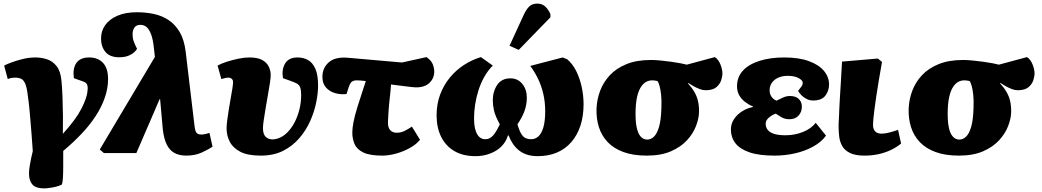

<svg xmlns="http://www.w3.org/2000/svg" viewBox="-20 -850 5783 1066"><path d="M227 196Q178 196 159.5 174Q141 152 141 114Q141 97 144.5 74Q148 51 153 28Q158 5 162 -11Q158 -67 155 -107.5Q152 -148 149 -181.5Q146 -215 143 -248Q140 -281 134 -322Q129 -365 120 -385.5Q111 -406 97.5 -412.5Q84 -419 62 -419Q55 -419 45 -417.5Q35 -416 23 -411L3 -486Q20 -495 48 -505Q76 -515 109 -523Q142 -531 176 -531Q211 -531 242 -520.5Q273 -510 294.5 -482.5Q316 -455 321 -404Q325 -365 327 -312Q329 -259 329.5 -205Q330 -151 329 -107Q366 -148 391.5 -182.5Q417 -217 432 -246.5Q447 -276 455 -299Q463 -322 465 -337.5Q467 -353 467 -359Q467 -376 461 -385Q455 -394 432 -401L390 -416Q383 -471 404.5 -501Q426 -531 475 -531Q524 -531 552 -501Q580 -471 580 -411Q580 -361 562.5 -309.5Q545 -258 512 -207Q479 -156 433 -107.5Q387 -59 331 -12Q331 -3 331 14Q331 31 331 47.5Q331 64 331 73Q331 108 329.5 135.5Q328 163 323 175Q300 186 270 191Q240 196 227 196Z M1014 14Q975 14 948 -1Q921 -16 905.5 -48Q890 -80 884 -131L869 -299H866L737 0H557L534 -20L840 -534L835 -578Q830 -630 819 -659Q808 -688 793.5 -700Q779 -712 760 -712Q736 -712 726 -696.5Q716 -681 716 -660Q716 -639 722 -622Q728 -605 735 -591L741 -579Q730 -560 705 -546Q680 -532 642 -532Q590 -532 565.5 -561.5Q541 -591 541 -636Q541 -678 564 -710.5Q587 -743 631.5 -762.5Q676 -782 741 -782Q789 -782 834 -772.5Q879 -763 916 -738.5Q953 -714 978 -671.5Q1003 -629 1011 -562L1060 -151Q1062 -135 1065 -124.5Q1068 -114 1076 -108.5Q1084 -103 1097 -103Q1107 -103 1119 -105.5Q1131 -108 1143 -112L1160 -36Q1139 -21 1101 -3.5Q1063 14 1014 14Z M1428 14Q1355 14 1314 -7.5Q1273 -29 1255.5 -63.5Q1238 -98 1238 -137Q1238 -155 1241.5 -182Q1245 -209 1250 -240Q1255 -271 1260.5 -302Q1266 -333 1270 -357.5Q1274 -382 1274 -394Q1274 -406 1266.5 -412.5Q1259 -419 1248 -419Q1240 -419 1229 -416.5Q1218 -414 1209 -411L1188 -486Q1210 -498 1240 -507.5Q1270 -517 1303 -524Q1336 -531 1364 -531Q1412 -531 1437.5 -516Q1463 -501 1473 -478.5Q1483 -456 1483 -433Q1483 -418 1478.5 -388.5Q1474 -359 1467.5 -323Q1461 -287 1455 -250.5Q1449 -214 1444.5 -184.5Q1440 -155 1440 -139Q1440 -105 1455 -90.5Q1470 -76 1494 -76Q1518 -77 1541 -89Q1564 -101 1584 -124Q1604 -147 1619 -177.5Q1634 -208 1643 -245Q1652 -282 1652 -323Q1652 -351 1646.5 -365Q1641 -379 1627.5 -386.5Q1614 -394 1590 -402L1551 -416Q1543 -464 1563 -497.5Q1583 -531 1632 -531Q1665 -531 1690.5 -516.5Q1716 -502 1731 -468Q1746 -434 1746 -374Q1746 -333 1735.5 -281Q1725 -229 1702 -177.5Q1679 -126 1641.5 -82.5Q1604 -39 1551.5 -12.5Q1499 14 1428 14Z M2102 14Q2032 14 1996 -4Q1960 -22 1948 -51.5Q1936 -81 1936 -113Q1936 -138 1942.5 -172Q1949 -206 1965.5 -259.5Q1982 -313 2011 -400Q1995 -402 1981.5 -403Q1968 -404 1958 -404Q1946 -404 1935.5 -398Q1925 -392 1916 -366L1904 -328Q1873 -324 1842 -332.5Q1811 -341 1790.5 -363.5Q1770 -386 1770 -423Q1770 -473 1806 -504.5Q1842 -536 1915 -529L2212 -503L2348 -533Q2375 -514 2383 -492.5Q2391 -471 2391 -453Q2391 -416 2365 -390.5Q2339 -365 2292 -365Q2280 -365 2258.5 -367.5Q2237 -370 2209.5 -373.5Q2182 -377 2151 -381Q2150 -365 2148.5 -349.5Q2147 -334 2145.5 -320Q2144 -306 2142.5 -292.5Q2141 -279 2140 -266.5Q2139 -254 2138 -242.5Q2137 -231 2136.5 -220.5Q2136 -210 2135.5 -201Q2135 -192 2134.5 -184Q2134 -176 2134 -168Q2134 -141 2147 -127Q2160 -113 2182 -113Q2206 -113 2226 -123Q2246 -133 2267 -147L2312 -74Q2292 -49 2256.5 -29Q2221 -9 2180 2.5Q2139 14 2102 14Z M2620 17Q2551 17 2503 -11Q2455 -39 2429.5 -90Q2404 -141 2404 -209Q2404 -272 2423.5 -324.5Q2443 -377 2477 -418.5Q2511 -460 2555.5 -489Q2600 -518 2650 -533L2716 -486Q2689 -459 2669 -423.5Q2649 -388 2636.5 -348.5Q2624 -309 2618 -269.5Q2612 -230 2612 -195Q2612 -153 2620 -127Q2628 -101 2642 -89Q2656 -77 2673 -77Q2687 -77 2697.5 -82Q2708 -87 2717.5 -97.5Q2727 -108 2736 -123.5Q2745 -139 2755 -160Q2730 -205 2723 -235.5Q2716 -266 2716 -292Q2716 -342 2740.5 -378.5Q2765 -415 2814 -415Q2855 -415 2880 -384Q2905 -353 2905 -308Q2905 -269 2892 -233.5Q2879 -198 2853 -160Q2864 -122 2875.5 -104.5Q2887 -87 2900.5 -82Q2914 -77 2929 -77Q2952 -77 2969.5 -93Q2987 -109 2997 -143.5Q3007 -178 3007 -233Q3007 -283 2996.5 -328.5Q2986 -374 2967 -413Q2948 -452 2924 -484L3104 -531L3129 -521Q3160 -495 3180 -454Q3200 -413 3210 -365.5Q3220 -318 3220 -271Q3220 -205 3202.5 -152Q3185 -99 3152 -61Q3119 -23 3072 -3Q3025 17 2965 17Q2931 17 2904.5 8Q2878 -1 2859 -17Q2840 -33 2826.5 -53.5Q2813 -74 2804 -98H2800Q2792 -71 2775 -49.5Q2758 -28 2734 -13.5Q2710 1 2681 9Q2652 17 2620 17ZM2860 -573 2809 -596 2888 -768Q2903 -800 2919.5 -815Q2936 -830 2964 -830Q2990 -830 3008 -813Q3026 -796 3036 -771V-754Z M3571 14Q3495 14 3441 -6Q3387 -26 3353.5 -61.5Q3320 -97 3305 -144.5Q3290 -192 3292 -247Q3294 -298 3312 -346Q3330 -394 3366 -432.5Q3402 -471 3458.5 -494Q3515 -517 3594 -517Q3618 -517 3648 -514Q3678 -511 3707 -507Q3736 -503 3759.5 -498.5Q3783 -494 3793 -491L3949 -533Q3969 -520 3980 -492Q3991 -464 3991 -441Q3991 -428 3984.5 -406Q3978 -384 3958 -366.5Q3938 -349 3897 -349Q3882 -349 3865 -355.5Q3848 -362 3831.5 -371Q3815 -380 3800 -390L3799 -388Q3821 -364 3835.5 -339Q3850 -314 3856 -286Q3862 -258 3861 -226Q3860 -191 3844 -149.5Q3828 -108 3794 -71Q3760 -34 3705 -10Q3650 14 3571 14ZM3573 -75Q3594 -75 3611 -91.5Q3628 -108 3639 -145.5Q3650 -183 3652 -247Q3654 -294 3650.5 -324.5Q3647 -355 3642 -372.5Q3637 -390 3631 -400Q3621 -402 3614.5 -403Q3608 -404 3601 -404Q3573 -404 3553 -385Q3533 -366 3522 -330.5Q3511 -295 3509 -243Q3507 -184 3514 -147Q3521 -110 3536.5 -92.5Q3552 -75 3573 -75Z M4280 14Q4194 14 4140.5 -4.5Q4087 -23 4062.5 -55.5Q4038 -88 4038 -131Q4038 -163 4055.5 -189Q4073 -215 4101 -232.5Q4129 -250 4161 -256V-258Q4138 -268 4117.5 -283.5Q4097 -299 4084.5 -320.5Q4072 -342 4072 -371Q4072 -422 4104.5 -457.5Q4137 -493 4196.5 -512Q4256 -531 4334 -531Q4416 -531 4471.5 -510.5Q4527 -490 4555 -456Q4583 -422 4583 -381Q4583 -346 4562.5 -319Q4542 -292 4494 -292Q4476 -292 4459.5 -300Q4443 -308 4430.5 -320.5Q4418 -333 4411 -345Q4425 -363 4431 -371.5Q4437 -380 4437 -390Q4437 -404 4414 -416.5Q4391 -429 4353 -429Q4325 -429 4302.5 -419.5Q4280 -410 4266.5 -392Q4253 -374 4253 -348Q4253 -328 4263.5 -313Q4274 -298 4291 -291Q4307 -299 4326.5 -308Q4346 -317 4365 -317Q4398 -317 4415 -300.5Q4432 -284 4432 -258Q4432 -228 4413.5 -208Q4395 -188 4363 -188Q4338 -188 4320 -198.5Q4302 -209 4287 -219Q4268 -213 4249.5 -197.5Q4231 -182 4231 -163Q4231 -144 4242 -129.5Q4253 -115 4277 -107Q4301 -99 4340 -99Q4393 -99 4438.5 -117.5Q4484 -136 4509 -168L4566 -97Q4540 -61 4494.5 -36Q4449 -11 4393.5 1.5Q4338 14 4280 14Z M4780 14Q4729 14 4699.5 -0.5Q4670 -15 4656.5 -38.5Q4643 -62 4639.5 -90.5Q4636 -119 4636 -147Q4636 -152 4636 -158Q4636 -164 4636.5 -171.5Q4637 -179 4637.5 -188.5Q4638 -198 4638.5 -210Q4639 -222 4639.5 -236Q4640 -250 4641 -267Q4642 -284 4643 -303.5Q4644 -323 4645.5 -345.5Q4647 -368 4648.5 -393.5Q4650 -419 4651.5 -447.5Q4653 -476 4655 -508L4854 -525L4877 -506Q4867 -451 4859 -402.5Q4851 -354 4845 -314Q4839 -274 4835 -242.5Q4831 -211 4829 -189.5Q4827 -168 4827 -156Q4827 -142 4832 -131Q4837 -120 4847.5 -114Q4858 -108 4876 -108Q4894 -108 4920.5 -115Q4947 -122 4966 -129L4983 -53Q4956 -31 4923.5 -16Q4891 -1 4855 6.5Q4819 14 4780 14Z M5304 14Q5228 14 5174 -6Q5120 -26 5086.5 -61.5Q5053 -97 5038 -144.5Q5023 -192 5025 -247Q5027 -298 5045 -346Q5063 -394 5099 -432.5Q5135 -471 5191.5 -494Q5248 -517 5327 -517Q5351 -517 5381 -514Q5411 -511 5440 -507Q5469 -503 5492.5 -498.5Q5516 -494 5526 -491L5682 -533Q5702 -520 5713 -492Q5724 -464 5724 -441Q5724 -428 5717.5 -406Q5711 -384 5691 -366.5Q5671 -349 5630 -349Q5615 -349 5598 -355.5Q5581 -362 5564.5 -371Q5548 -380 5533 -390L5532 -388Q5554 -364 5568.5 -339Q5583 -314 5589 -286Q5595 -258 5594 -226Q5593 -191 5577 -149.5Q5561 -108 5527 -71Q5493 -34 5438 -10Q5383 14 5304 14ZM5306 -75Q5327 -75 5344 -91.5Q5361 -108 5372 -145.5Q5383 -183 5385 -247Q5387 -294 5383.5 -324.5Q5380 -355 5375 -372.5Q5370 -390 5364 -400Q5354 -402 5347.5 -403Q5341 -404 5334 -404Q5306 -404 5286 -385Q5266 -366 5255 -330.5Q5244 -295 5242 -243Q5240 -184 5247 -147Q5254 -110 5269.5 -92.5Q5285 -75 5306 -75Z"/></svg>

Font: Literata Black
Style: Italic
Weight: 900
Italic angle: -2°
Designer: Latin by Veronika Burian and Jose Scaglione. Greek by Irene Vlachou. Cyrillic by Vera Evstafieva
Foundry: TypeTogether
Version: Version 3.002